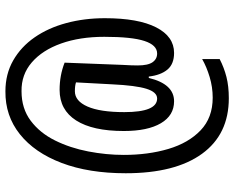

<svg xmlns="http://www.w3.org/2000/svg" viewBox="-96 -664 844 691"><g transform="rotate(-90 325.5 -318.0)"><path d="M606 -362Q606 -242 573 -177.5Q540 -113 481 -113Q441 -113 421 -137Q401 -161 396 -204H391Q369 -113 307 -113Q256 -113 228 -160.5Q200 -208 200 -294Q200 -406 238 -465.5Q276 -525 348 -525Q400 -525 446 -507L438 -299Q437 -284 436.5 -268.5Q436 -253 436 -244Q436 -207 447.5 -190.5Q459 -174 479 -174Q509 -174 524 -219.5Q539 -265 539 -364Q539 -452 515 -519.5Q491 -587 447 -625Q403 -663 343 -662Q281 -662 237 -629Q193 -596 166 -541.5Q139 -487 126.5 -422Q114 -357 114 -294Q114 -206 135.5 -133.5Q157 -61 202.5 -17.5Q248 26 320 26Q358 26 394.5 15Q431 4 459 -12V51Q428 67 394.5 75.5Q361 84 318 84Q188 84 118 -12.5Q48 -109 48 -287Q48 -420 85 -517.5Q122 -615 188.5 -668Q255 -721 343 -720Q405 -720 454 -692Q503 -664 537 -615Q571 -566 588.5 -501Q606 -436 606 -362ZM268 -292Q268 -174 317 -174Q340 -174 352 -212.5Q364 -251 368 -336L375 -466Q363 -470 343 -470Q308 -470 288 -424.5Q268 -379 268 -292Z"/></g></svg>

Font: Noto Sans Malayalam ExtraCondensed
Style: Regular
Weight: 400
Width: 2
Designer: Jelle Bosma - Monotype Design Team
Foundry: Monotype Imaging Inc.
Version: Version 2.104; ttfautohint (v1.8.4.7-5d5b)